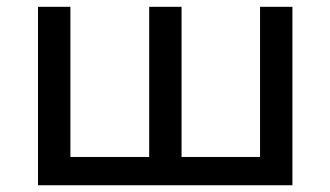

<svg xmlns="http://www.w3.org/2000/svg" viewBox="-20 -550 981 570"><path d="M92.8 0V-529.8H189V-84H422.9V-529.8H519V-84H752V-529.8H848.1V0Z"/></svg>

Font: Montserrat Medium
Style: Regular
Weight: 500
Designer: Julieta Ulanovsky
Foundry: Julieta Ulanovsky
Version: Version 7.200